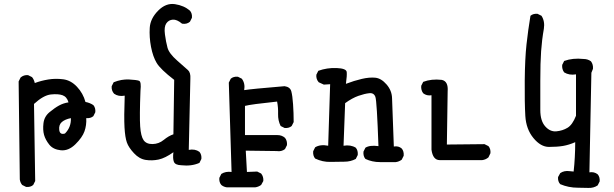

<svg xmlns="http://www.w3.org/2000/svg" viewBox="-20 -797 3040 951"><path d="M109.4 128.9 89.8 119.1Q80.1 107.4 78.1 91.8L72.3 -393.6L82 -413.1Q97.7 -426.8 119.1 -424.8L138.7 -415Q148.4 -403.3 152.3 -385.7Q183.6 -397.5 219.2 -403.3Q254.9 -409.2 293 -404.3Q331.1 -399.4 361.3 -367.2Q391.6 -335 403.3 -292Q424.8 -288.1 442.4 -276.4Q454.1 -262.7 452.1 -241.2L442.4 -221.7Q428.7 -210 407.2 -211.9Q409.2 -176.8 398.4 -146.5Q387.7 -116.2 353.5 -82.5Q319.3 -48.8 281.2 -52.7Q243.2 -56.6 224.1 -80.6Q205.1 -104.5 198.2 -128.9Q191.4 -153.3 195.3 -186.5Q199.2 -219.7 225.1 -241.2Q251 -262.7 272.5 -274.4Q293.9 -286.1 319.3 -290Q311.5 -317.4 290 -325.2Q268.6 -333 231.9 -329.1Q195.3 -325.2 148.4 -282.2L154.3 99.6L144.5 119.1Q130.9 130.9 109.4 128.9ZM301.8 -135.7Q333 -167 331.1 -211.9Q301.8 -206.1 286.1 -192.4Q270.5 -178.7 273.4 -153.3Q276.4 -127.9 301.8 -135.7Z M877.9 21.5Q847.7 20.5 841.3 4.4Q835 -11.7 838.9 -43Q797.9 -13.7 765.6 -6.8Q733.4 0 701.7 -4.9Q669.9 -9.8 643.6 -38.1Q617.2 -66.4 608.4 -91.3Q599.6 -116.2 596.7 -166Q593.8 -215.8 597.7 -323.2Q566.4 -317.4 544.9 -333Q531.2 -348.6 533.2 -370.1L543 -389.6Q582 -405.3 619.1 -403.3Q656.2 -401.4 668.5 -397Q680.7 -392.6 675.8 -347.7Q670.9 -219.7 674.3 -170.9Q677.7 -122.1 691.4 -102.5Q705.1 -83 735.8 -83.5Q766.6 -84 791 -104Q815.4 -124 838.9 -131.8L842.8 -401.4Q774.4 -454.1 755.9 -485.4Q737.3 -516.6 728 -564.9Q718.8 -613.3 721.7 -659.2Q724.6 -705.1 763.2 -744.1Q801.8 -783.2 846.7 -776.4Q891.6 -769.5 920.9 -744.1Q932.6 -730.5 930.7 -709L920.9 -689.5Q905.3 -675.8 881.8 -679.7Q856.4 -701.2 835.9 -699.7Q815.4 -698.2 803.7 -681.2Q792 -664.1 796.9 -627Q801.8 -589.8 809.6 -561Q817.4 -532.2 857.4 -497.1Q897.5 -461.9 911.1 -449.7Q924.8 -437.5 922.9 -407.2L915 -54.7Q946.3 -60.5 967.8 -44.9Q979.5 -31.2 977.5 -9.8L967.8 9.8Q928.7 27.3 877.9 21.5Z M1103.5 130.9Q1087.9 128.9 1076.2 119.1Q1064.5 105.5 1066.4 84L1076.2 64.5Q1097.7 50.8 1127 54.7L1113.3 -387.7L1123 -407.2Q1136.7 -418.9 1158.2 -417L1177.7 -407.2Q1195.3 -383.8 1189.5 -350.6Q1224.6 -356.4 1389.6 -370.1Q1417 -366.2 1422.9 -344.7Q1428.7 -323.2 1431.6 -280.3Q1434.6 -237.3 1434.6 -192.4L1424.8 -172.9Q1411.1 -161.1 1389.6 -163.1L1370.1 -172.9Q1356.4 -200.2 1357.4 -232.4Q1358.4 -264.6 1352.5 -293.9Q1222.7 -280.3 1193.4 -272.5V-127.9H1354.5Q1376 -127.9 1391.6 -114.3Q1403.3 -99.6 1401.4 -78.1L1391.6 -58.6Q1374 -44.9 1350.6 -48.8L1197.3 -50.8L1203.1 54.7L1253.9 52.7L1273.4 62.5Q1286.1 78.1 1284.2 99.6L1273.4 119.1Q1259.8 128.9 1244.1 130.9Z M1862.3 5.9Q1823.2 5.9 1790 -9.8Q1778.3 -23.4 1780.3 -45.9L1790 -65.4Q1811.5 -79.1 1854.5 -73.2Q1846.7 -295.9 1839.4 -316.9Q1832 -337.9 1809.1 -335.4Q1786.1 -333 1755.4 -322.3Q1724.6 -311.5 1689.5 -286.1L1681.6 -75.2Q1716.8 -81.1 1742.2 -65.4Q1753.9 -51.8 1752 -29.3L1742.2 -9.8Q1716.8 3.9 1685.5 3.9Q1654.3 3.9 1616.2 4.9Q1578.1 5.9 1541 -11.7Q1529.3 -25.4 1531.2 -47.9L1541 -67.4Q1566.4 -83 1605.5 -75.2L1615.2 -379.9L1584 -377.9L1558.6 -389.6Q1544.9 -405.3 1546.9 -426.8L1556.6 -446.3Q1599.6 -461.9 1647.5 -460Q1695.3 -458 1697.3 -440.4Q1699.2 -422.9 1693.4 -381.8Q1734.4 -397.5 1772 -406.2Q1809.6 -415 1838.9 -412.1Q1868.2 -409.2 1894.5 -378.9Q1920.9 -348.6 1921.9 -310.5Q1922.9 -272.5 1930.7 -71.3Q1954.1 -75.2 1969.7 -61.5Q1981.4 -47.9 1979.5 -25.4L1969.7 -5.9Q1956.1 3.9 1940.4 5.9Z M2158.2 -3.9Q2124 -3.9 2117.2 -55.7V-325.2Q2093.8 -321.3 2076.2 -335Q2064.5 -350.6 2066.4 -372.1L2076.2 -391.6Q2117.2 -407.2 2168 -401.4Q2201.2 -394.5 2197.3 -344.7L2193.4 -81.1L2379.9 -83L2399.4 -73.2Q2411.1 -59.6 2409.2 -38.1L2399.4 -17.6Q2385.7 -5.9 2368.2 -3.9Z M2842.8 132.8Q2795.9 132.8 2754.9 115.2Q2742.2 101.6 2744.1 80.1L2754.9 60.5Q2774.4 46.9 2801.8 50.8L2821.3 52.7Q2825.2 17.6 2827.1 -19Q2829.1 -55.7 2829.1 -92.8Q2797.9 -79.1 2769 -74.2Q2740.2 -69.3 2699.2 -69.3Q2658.2 -69.3 2622.1 -113.3Q2585.9 -157.2 2582 -222.7Q2578.1 -288.1 2579.1 -397.5Q2580.1 -506.8 2587.9 -577.6Q2595.7 -648.4 2607.4 -718.8Q2621.1 -730.5 2642.6 -728.5L2662.1 -718.8Q2679.7 -691.4 2673.8 -654.3Q2664.1 -599.6 2660.2 -543.5Q2656.2 -487.3 2656.2 -396.5Q2656.2 -305.7 2656.2 -252Q2656.2 -198.2 2680.7 -170.9Q2705.1 -143.6 2735.8 -146.5Q2766.6 -149.4 2791 -164.1Q2815.4 -178.7 2833 -223.6V-428.7Q2799.8 -422.9 2774.4 -438.5Q2762.7 -454.1 2764.6 -475.6L2774.4 -495.1Q2817.4 -510.7 2870.1 -504.9Q2891.6 -504.9 2907.2 -493.2Q2918.9 -477.5 2917 -456.1L2909.2 -436.5L2899.4 56.6Q2922.9 52.7 2940.4 66.4Q2952.1 80.1 2950.2 101.6L2940.4 121.1Q2920.9 134.8 2894.5 133.8Q2868.2 132.8 2842.8 132.8Z"/></svg>

Font: JasonHandwriting2
Style: Regular
Weight: 400
Version: Version 1.05.10